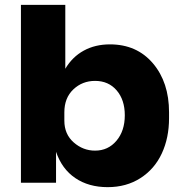

<svg xmlns="http://www.w3.org/2000/svg" viewBox="-20 -750 748 788"><path d="M421.9 18.1Q343.8 18.1 288.8 -19.3Q233.9 -56.6 210 -127V0H65.9V-730H248V-467.8Q276.9 -516.6 323.7 -542.2Q370.6 -567.9 431.2 -567.9Q541.5 -567.9 607.7 -490Q673.8 -412.1 673.8 -289.1V-265.1Q673.8 -184.1 644 -120.1Q614.3 -56.2 556.4 -19Q498.5 18.1 421.9 18.1ZM370.1 -131.8Q423.8 -131.8 458 -172.4Q492.2 -212.9 492.2 -276.9Q492.2 -340.3 458.7 -379.2Q425.3 -418 370.1 -418Q317.9 -418 281 -383.1Q244.1 -348.1 244.1 -289.1V-254.9Q244.1 -199.2 282.5 -165.5Q320.8 -131.8 370.1 -131.8Z"/></svg>

Font: Sora ExtraBold
Style: Regular
Weight: 800
Designer: Jonathan Barnbrook, Julián Moncada
Foundry: Barnbrook Fonts
Version: Version 2.000